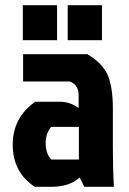

<svg xmlns="http://www.w3.org/2000/svg" viewBox="-20 -720 498 740"><path d="M284 -231H177Q156 -205 156 -169Q156 -127 178 -105H284ZM69 -511H317Q377 -475 396 -428.5Q415 -382 415 -302V-152Q415 -69 419 0H305L287 -36Q248 0 177 0H114Q29 -56 29 -162Q29 -267 116 -328H210Q249 -328 283 -304V-354Q283 -393 249 -406H69ZM68 -565V-700H200V-565ZM241 -565V-700H373V-565Z"/></svg>

Font: Jockey One
Style: Regular
Weight: 400
Designer: TypeTogether
Foundry: TypeTogether
Version: Version 1.002